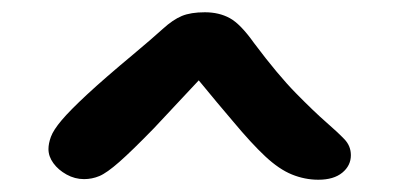

<svg xmlns="http://www.w3.org/2000/svg" viewBox="-20 -729 650 313"><path d="M499 -436Q477 -436 456 -444.5Q435 -453 412.5 -474Q390 -495 360 -531Q336 -559 304 -598Q259 -550 231 -520Q195 -483 174.5 -465Q154 -447 142 -442Q130 -437 117 -437Q102 -437 88.5 -444.5Q75 -452 67 -463Q59 -474 59 -486Q59 -495 63 -506Q67 -517 80.5 -533Q94 -549 122 -575Q150 -601 198 -641Q229 -667 245.5 -682Q262 -697 276.5 -703Q291 -709 314 -709Q337 -709 354.5 -699.5Q372 -690 394 -659Q433 -607 462.5 -577Q492 -547 511.5 -530Q531 -513 541.5 -502Q552 -491 552 -476Q552 -459 538 -447.5Q524 -436 499 -436Z"/></svg>

Font: Shantell Sans Light Medium
Style: Regular
Weight: 500
Version: Version 1.008;[ac192a2d6]